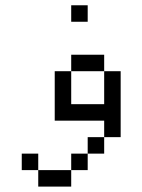

<svg xmlns="http://www.w3.org/2000/svg" viewBox="-20 -645 540 728"><path d="M312.5 -562.5H250V-625H312.5ZM62.5 -62.5H125V0H62.5ZM125 0H250V62.5H125ZM187.5 -375H250V-250H375V-375H437.5V-125H375V-187.5H187.5ZM250 -62.5H312.5V0H250ZM250 -437.5H375V-375H250ZM312.5 -125H375V-62.5H312.5Z"/></svg>

Font: 寒蝉点阵体 16px
Style: Regular
Weight: 400
Designer: Designed by Warren2060
Foundry: ChillType
Version: Version 1.000